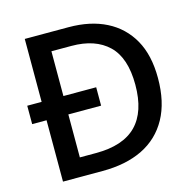

<svg xmlns="http://www.w3.org/2000/svg" viewBox="-104 -821 940 928"><g transform="rotate(-15 365.5 -357.0)"><path d="M318 -714Q427 -714 506 -674Q585 -634 628.5 -557Q672 -480 672 -365Q672 -245 627 -163.5Q582 -82 498.5 -41Q415 0 297 0H99V-307H27V-399H99V-714ZM308 -623H208V-399H372V-307H208V-92H289Q425 -92 491.5 -159.5Q558 -227 558 -362Q558 -497 492.5 -560Q427 -623 308 -623Z"/></g></svg>

Font: Noto Sans Symbols Medium
Style: Regular
Weight: 500
Version: Version 2.002